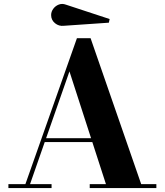

<svg xmlns="http://www.w3.org/2000/svg" viewBox="-20 -960 841 980"><path d="M306.2 -828.4Q280.8 -825.2 260.9 -841.4Q241 -857.7 241 -883.1Q241 -900.1 251.7 -914.9Q262.5 -929.7 279.7 -936.5Q296.9 -943.4 316.2 -936.3L539.6 -862.8L535.6 -844.2ZM22.9 -20H109.6L372.6 -764.9H442.4L700.7 -20H778.1V0H438V-20H520.8L451.2 -234.9H208.3L133.3 -20H243.2V0H22.9ZM334.5 -595.5 215.3 -254.6H444.8Z"/></svg>

Font: Bodoni* 11
Style: Bold
Weight: 700
Version: Version 2.000; ttfautohint (v1.8.1)